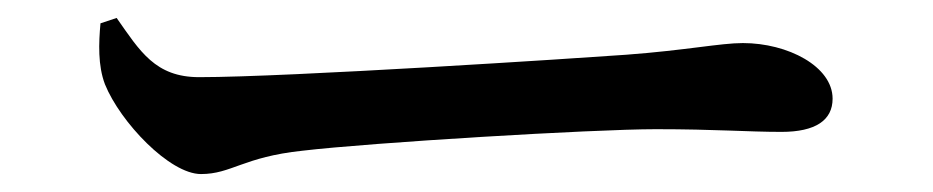

<svg xmlns="http://www.w3.org/2000/svg" viewBox="-20 -465 1040 214"><path d="M110 -445 92 -439C90 -417 89 -392 97 -371C114 -329 169 -271 204 -271C238 -271 251 -290 317 -297C393 -306 641 -321 711 -321C778 -321 813 -318 851 -318C889 -318 908 -331 908 -355C908 -391 858 -417 808 -417C783 -417 745 -409 678 -404C623 -400 301 -379 202 -379C153 -379 136 -408 110 -445Z"/></svg>

Font: Noto Serif CJK JP SemiBold
Style: Regular
Weight: 600
Designer: Ryoko NISHIZUKA 西塚涼子 (kana & ideographs); Frank Grießhammer (Latin, Greek & Cyrillic); Wenlong ZHANG 张文龙 (bopomofo); San
Foundry: Adobe
Version: Version 2.001;hotconv 1.1.0;makeotfexe 2.6.0